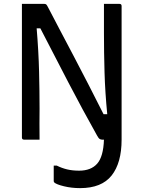

<svg xmlns="http://www.w3.org/2000/svg" viewBox="-20 -720 740 990"><path d="M184 0H104Q93 0 93 -11V-700H208Q215 -700 218.5 -697Q222 -694 229 -680Q252 -635 286 -571Q320 -507 359 -432.5Q398 -358 438 -280.5Q478 -203 514 -131H533Q522 -243 519 -346.5Q516 -450 516 -550V-700H596Q607 -700 607 -689V0Q607 120 555.5 185Q504 250 393 250Q349 250 310 240.5Q271 231 260 221Q257 218 257 213V134H273Q299 147 326.5 153.5Q354 160 388 160Q449 160 481 124Q513 88 516 0H506Q500 0 494 -3.5Q488 -7 480 -22Q407 -152 333.5 -293Q260 -434 188 -574H169Q179 -454 181.5 -350.5Q184 -247 184 -161Q183 -126 183.5 -83Q184 -40 184 0Z"/></svg>

Font: Recursive Sn Lnr St
Style: Regular
Weight: 400
Version: Version 1.079;hotconv 1.0.112;makeotfexe 2.5.65598; ttfautoh